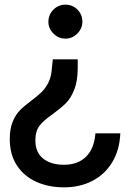

<svg xmlns="http://www.w3.org/2000/svg" viewBox="-20 -589 561 825"><path d="M334 -496Q334 -467 312.5 -445Q291 -423 261 -423Q232 -423 210 -444.5Q188 -466 188 -495Q188 -526 209.5 -547.5Q231 -569 261 -569Q292 -569 313 -547.5Q334 -526 334 -496ZM314 -297Q314 -241 299 -203.5Q284 -166 262.5 -145Q241 -124 207 -99Q168 -72 150 -49Q132 -26 132 14Q132 66 165.5 92.5Q199 119 254 119Q315 119 350 84Q385 49 390 -16H497Q494 56 462 108.5Q430 161 376.5 188.5Q323 216 255 216Q189 216 136.5 192.5Q84 169 53 122.5Q22 76 22 8Q22 -36 34.5 -66Q47 -96 65 -114.5Q83 -133 114 -156Q142 -177 159 -193.5Q176 -210 188.5 -235.5Q201 -261 203 -297L207 -334H314Z"/></svg>

Font: Open Sauce Two SemiBold
Style: Regular
Weight: 600
Designer: Alfredo Marco Pradil
Foundry: Creative Sauce Fz LLC
Version: Version 1.477